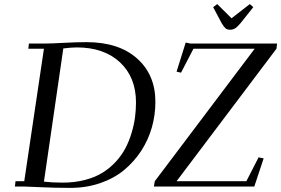

<svg xmlns="http://www.w3.org/2000/svg" viewBox="-20 -916 1381 943"><path d="M53.2 0 56.2 -25.9H99.1L195.8 -676.8H119.1L122.1 -702.1H196.8Q231 -702.1 293.7 -705.6Q356.4 -709 404.8 -709Q563 -709 653.1 -628.9Q743.2 -548.8 743.2 -416Q743.2 -352.1 726.1 -291Q709 -230 674.1 -176Q639.2 -122.1 590.1 -81.3Q541 -40.5 472.7 -16.8Q404.3 6.8 325.2 6.8Q252 6.8 179 3.4Q106 0 95.2 0ZM195.8 -23.9Q236.3 -19 287.1 -19Q346.7 -19 397.2 -32.2Q447.8 -45.4 484.1 -68.1Q520.5 -90.8 549.3 -122.3Q578.1 -153.8 596.2 -188.5Q614.3 -223.1 626.2 -262.9Q638.2 -302.7 643.1 -339.4Q647.9 -376 647.9 -413.1Q647.9 -536.1 569.6 -609.6Q491.2 -683.1 356.9 -683.1Q331.1 -683.1 291 -678.2ZM735.8 0 740.2 -25.9 1231 -676.8H930.2L869.1 -559.1L847.2 -564L892.1 -707L915 -702.1H1340.8L1337.9 -676.8L847.2 -25.9H1189.9L1250 -143.1L1274.9 -138.2L1229 0ZM1026.9 -880.9 1046.9 -896 1117.2 -826.2 1207 -896 1224.1 -880.9 1161.1 -801.8Q1146 -783.7 1135 -776.9Q1124 -770 1109.9 -770Q1096.2 -770 1088.1 -776.6Q1080.1 -783.2 1068.8 -801.8Z"/></svg>

Font: Dehuti
Style: Bold-Italic
Weight: 700
Version: Version 1.2